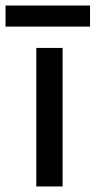

<svg xmlns="http://www.w3.org/2000/svg" viewBox="-52 -673 345 693"><path d="M174 -500V0H79V-500ZM273 -653V-577H-32V-653Z"/></svg>

Font: MedMera Sans Display
Style: Regular
Weight: 500
Designer: Kasper Nordkvist
Foundry: UNCUT.wtf
Version: Version 1.300